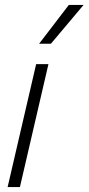

<svg xmlns="http://www.w3.org/2000/svg" viewBox="-20 -761 360 781"><path d="M177 -500 61 0H11L127 -500ZM260 -741H320L187 -583H139Z"/></svg>

Font: Prodigy Sans Light
Style: Italic
Weight: 300
Italic angle: -13°
Designer: Wei Huang
Foundry: Wei Huang
Version: Version 1.003; ttfautohint (v1.8.3)